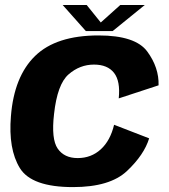

<svg xmlns="http://www.w3.org/2000/svg" viewBox="-20 -739 672 764"><path d="M270.5 5.5Q417.5 5.5 485.5 -58.8Q553.5 -123 573.5 -188.5L434 -242.5Q419 -179.5 381 -144.8Q343 -110 289 -110Q235.5 -110 209.5 -147.8Q183.5 -185.5 195 -285Q208 -404 252.8 -443Q297.5 -482 354 -482Q408 -482 433.8 -449Q459.5 -416 452.5 -347.5L611 -399.5Q613 -470 566 -534Q519 -598 372 -598Q203.5 -598 119.8 -516.5Q36 -435 23.5 -277Q12.5 -146 59 -70.2Q105.5 5.5 270.5 5.5ZM321.5 -615.5H428.5L556 -719H458.5L381 -649.5L325 -719H229.5Z"/></svg>

Font: Anybody
Style: Bold Italic
Weight: 700
Italic angle: -10°
Designer: Tyler Finck
Foundry: Etcetera Type Company
Version: Version 1.113;gftools[0.9.25]